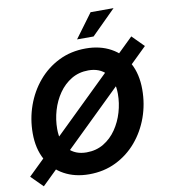

<svg xmlns="http://www.w3.org/2000/svg" viewBox="-120 -1037 1023 1158"><g transform="rotate(-10 391.0 -457.5)"><path d="M336.9 11.7Q249.5 11.7 183.3 -24.7Q117.2 -61 80.1 -128.9Q43 -196.8 43 -290Q43 -378.4 71.8 -459.2Q100.6 -540 153.8 -603Q207 -666 281 -702.6Q355 -739.3 446.3 -739.3Q533.7 -739.3 599.9 -702.9Q666 -666.5 702.9 -598.9Q739.7 -531.2 739.7 -437Q739.7 -347.7 710.7 -266.8Q681.6 -186 628.2 -123.3Q574.7 -60.5 500.7 -24.4Q426.8 11.7 336.9 11.7ZM343.8 -121.1Q402.8 -121.1 448.7 -148.7Q494.6 -176.3 526.1 -222.2Q557.6 -268.1 574 -324Q590.3 -379.9 590.3 -436Q590.3 -519 549.3 -562.7Q508.3 -606.4 439.5 -606.4Q380.9 -606.4 335 -578.9Q289.1 -551.3 257.3 -505.4Q225.6 -459.5 209.2 -403.6Q192.9 -347.7 192.9 -291Q192.9 -208.5 233.6 -164.8Q274.4 -121.1 343.8 -121.1ZM53.7 35.6 -17.6 -35.6 730 -763.2 800.8 -691.9ZM404.8 -802.2 513.7 -949.7H654.3L505.9 -802.2Z"/></g></svg>

Font: Inter Display
Style: Bold Italic
Weight: 700
Italic angle: -9.39999°
Designer: Rasmus Andersson
Foundry: rsms
Version: Version 4.000;git-a52131595